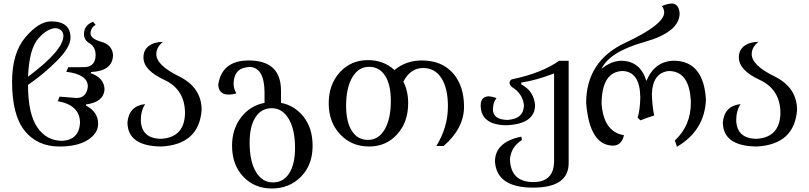

<svg xmlns="http://www.w3.org/2000/svg" viewBox="-20 -825 4612 1094"><path d="M319.3 9.8Q192.9 9.8 120.8 -79.6Q48.8 -168.9 48.8 -359.4Q48.8 -523.9 125.5 -613.5Q202.1 -703.1 271 -703.1Q381.8 -703.1 381.8 -610.4Q381.8 -556.6 306.2 -480.2Q230.5 -403.8 139.6 -341.3Q139.6 -177.7 192.1 -100.1Q244.6 -22.5 335.4 -22.5Q429.7 -28.8 436 -124Q436 -226.1 309.1 -248.5L319.3 -274.4L416 -266.6Q473.1 -267.1 480.5 -331.1Q480.5 -401.4 357.4 -416L369.1 -441.9L462.4 -442.4Q524.9 -444.8 524.9 -513.7Q523.4 -558.6 491 -577.6Q458.5 -596.7 458.5 -630.4Q458.5 -681.6 510.7 -701.2L524.9 -683.1Q497.6 -668.5 495.6 -635.7Q495.6 -604 557.9 -586.7Q620.1 -569.3 624 -511.2Q622.1 -420.4 499 -414.6L496.6 -408.2Q574.2 -380.9 575.7 -314.9Q570.3 -243.2 470.7 -230L469.2 -224.1Q539.1 -187.5 539.1 -120.1Q539.1 -64.5 479.7 -27.3Q420.4 9.8 319.3 9.8ZM139.6 -387.7Q341.3 -538.6 341.3 -620.6Q339.8 -658.2 298.8 -664.6Q251.5 -664.6 199 -606.4Q146.5 -548.3 139.6 -387.7Z M900.4 9.8Q708 8.3 706.1 -126.5Q714.4 -221.7 807.1 -231.9Q782.2 -193.8 782.2 -138.7Q786.6 -34.2 899.9 -34.2Q1030.8 -43 1034.2 -179.2Q1034.2 -315.4 915.8 -370.1Q797.4 -424.8 797.4 -497.6Q797.4 -540.5 828.6 -563.5Q859.9 -586.4 908.7 -586.4Q870.6 -556.2 870.6 -516.6Q870.6 -453.6 999.8 -390.1Q1128.9 -326.7 1128.9 -198.2Q1114.3 -2.4 900.4 9.8Z M1535.2 214.4Q1594.7 214.4 1627.9 162.4Q1661.1 110.4 1661.1 17.6Q1661.1 -86.9 1625 -147.7Q1588.9 -208.5 1528.3 -208.5Q1468.8 -208.5 1435.5 -156.7Q1402.3 -105 1402.3 -11.7Q1402.3 93.3 1438 153.8Q1473.6 214.4 1535.2 214.4ZM1528.3 249Q1430.2 249 1366.2 181.6Q1302.2 114.3 1302.2 4.9Q1302.2 -88.9 1353.5 -156Q1404.8 -223.1 1487.3 -238.8V-302.7Q1484.9 -440.4 1403.3 -443.4Q1313.5 -440.9 1311 -349.6Q1311 -317.9 1327.1 -293.5Q1308.1 -286.1 1277.8 -286.1Q1225.1 -289.1 1223.6 -343.8Q1245.1 -480.5 1397.5 -480.5Q1581.1 -480.5 1581.1 -308.1V-238.8Q1658.2 -224.6 1709.7 -159.7Q1761.2 -94.7 1761.2 5.9Q1761.2 114.3 1695.3 181.6Q1629.4 249 1528.3 249Z M2076.7 -27.8Q2136.7 -27.8 2171.9 -87.6Q2207 -147.5 2207 -250.5Q2207 -342.8 2174.3 -393.6Q2141.6 -444.3 2083 -444.3Q2022.9 -444.3 1987.5 -384.5Q1952.1 -324.7 1952.1 -222.2Q1952.1 -130.4 1984.9 -79.1Q2017.6 -27.8 2076.7 -27.8ZM2083 9.8Q1983.4 9.8 1918.2 -59.6Q1853 -128.9 1853 -235.4Q1853 -343.3 1916 -412.8Q1979 -482.4 2076.7 -482.4Q2166.5 -482.4 2227.5 -425.8Q2293 -480.5 2383.8 -480.5Q2496.1 -480.5 2560.1 -408.9Q2624 -337.4 2624 -216.8Q2624 -94.2 2507.8 6.8H2466.3Q2532.2 -100.6 2532.2 -218.3Q2532.2 -322.3 2495.1 -379.9Q2458 -437.5 2391.1 -437.5Q2318.8 -437.5 2278.3 -359.9Q2305.7 -306.6 2305.7 -236.8Q2305.7 -128.9 2242.9 -59.6Q2180.2 9.8 2083 9.8Z M3017.6 244.1Q2810.1 244.1 2800.3 95.7Q2800.3 -15.6 2950.2 -46.4L2954.1 -27.3Q2890.6 12.7 2885.7 84Q2890.6 212.4 3019 212.4Q3137.2 212.4 3137.2 91.3V-406.7Q3037.1 -367.7 2950.2 -354.5V-344.2Q3022.5 -306.2 3028.8 -225.6Q3027.8 -119.1 2867.2 -111.3Q2718.8 -112.3 2718.8 -226.1Q2720.2 -273.9 2763.7 -276.4Q2790.5 -273.9 2809.1 -265.6Q2789.6 -243.7 2788.6 -201.7Q2788.6 -143.6 2872.1 -141.6Q2965.3 -147.9 2965.3 -226.6Q2958 -291.5 2897.9 -328.6Q2883.3 -341.8 2883.3 -353.5Q2883.3 -363.8 2895 -372.6Q3066.9 -408.2 3165.5 -478.5H3220.2V104Q3220.2 244.1 3017.6 244.1Z M3837.4 11.2 3825.2 -24.4Q3916.5 -108.9 3916.5 -240.7Q3911.1 -419.4 3791 -420.4Q3698.7 -410.6 3694.3 -290Q3696.3 -218.3 3707.5 -167Q3665 -153.8 3628.9 -139.2L3613.3 -154.8Q3627 -199.2 3628.4 -270Q3626.5 -418.5 3525.4 -420.4Q3408.7 -415 3407.7 -233.4Q3419.9 -73.2 3535.2 -54.7Q3522 3.9 3473.6 4.9Q3339.4 3.9 3319.8 -238.3Q3320.3 -477.1 3542.5 -581.1Q3764.6 -685.1 3764.6 -754.4Q3764.2 -774.4 3751.5 -790Q3778.3 -803.7 3811 -805.2Q3847.7 -801.3 3852.5 -750Q3852.5 -642.1 3652.3 -585.9Q3452.1 -529.8 3407.2 -432.1Q3462.9 -479 3523.9 -479Q3629.4 -475.1 3663.1 -363.8Q3710.9 -479 3824.2 -479Q3989.3 -474.6 4002.4 -257.8Q3995.6 -82 3837.4 11.2Z M4293 9.8Q4100.6 8.3 4098.6 -126.5Q4106.9 -221.7 4199.7 -231.9Q4174.8 -193.8 4174.8 -138.7Q4179.2 -34.2 4292.5 -34.2Q4423.3 -43 4426.8 -179.2Q4426.8 -315.4 4308.3 -370.1Q4189.9 -424.8 4189.9 -497.6Q4189.9 -540.5 4221.2 -563.5Q4252.4 -586.4 4301.3 -586.4Q4263.2 -556.2 4263.2 -516.6Q4263.2 -453.6 4392.3 -390.1Q4521.5 -326.7 4521.5 -198.2Q4506.8 -2.4 4293 9.8Z"/></svg>

Font: Almanac
Style: Regular
Weight: 400
Designer: Eden's Almanac
Version: Version 3.501;March 28, 2021;FontCreator 13.0.0.2683 64-bit